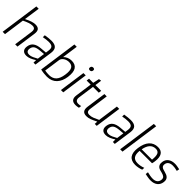

<svg xmlns="http://www.w3.org/2000/svg" viewBox="320 -2256 3715 3715"><g transform="rotate(45 2177.5 -398.5)"><path d="M136 -808H200L153 -479Q228 -517 279 -533.5Q330 -550 374 -550Q440 -550 467.5 -515.5Q495 -481 484 -405L427 0H364L418 -386Q426 -444 408.5 -468.5Q391 -493 346 -493Q307 -493 256.5 -476Q206 -459 146 -429L86 0H22Z M672 5Q606 5 576 -31Q546 -67 556 -133Q567 -210 620.5 -250Q674 -290 778 -298L898 -308L906 -363Q911 -399 908 -424Q905 -449 891.5 -464Q878 -479 854 -486Q830 -493 794 -493Q732 -493 645 -476L646 -529Q694 -537 735 -541.5Q776 -546 813 -546Q907 -546 945.5 -504Q984 -462 972 -374L919 0H866L867 -67H862Q813 -35 765 -15Q717 5 672 5ZM699 -48Q737 -48 783.5 -69Q830 -90 871 -114L892 -262L788 -253Q746 -249 716.5 -241Q687 -233 667 -219Q647 -205 636 -185Q625 -165 621 -138Q609 -48 699 -48Z M1242 10Q1201 10 1156 5Q1111 0 1065 -11L1177 -808H1241L1195 -481Q1227 -514 1270 -532Q1313 -550 1364 -550Q1465 -550 1508 -483Q1551 -416 1532 -277Q1514 -146 1441 -69Q1368 8 1242 10ZM1250 -42Q1341 -42 1394.5 -97Q1448 -152 1465 -273Q1482 -390 1452 -442.5Q1422 -495 1344 -495Q1316 -495 1288 -487Q1260 -479 1237.5 -464Q1215 -449 1199.5 -428.5Q1184 -408 1181 -383L1134 -52Q1160 -47 1190 -44.5Q1220 -42 1250 -42Z M1740 -664Q1697 -664 1703 -707Q1709 -750 1752 -750Q1796 -750 1790 -707Q1784 -664 1740 -664ZM1692 -540H1755L1679 0H1616Z M2021 7Q1880 7 1901 -139L1949 -482H1838L1846 -540H1959L1987 -670L2039 -678L2020 -540H2178L2170 -482H2012L1965 -150Q1951 -48 2044 -48Q2058 -48 2076 -50.5Q2094 -53 2112 -58L2105 -4Q2057 7 2021 7Z M2320 10Q2189 10 2209 -135L2266 -540H2330L2276 -153Q2267 -96 2284 -72Q2301 -48 2346 -48Q2392 -48 2441 -67Q2490 -86 2548 -115L2608 -540H2672L2596 0H2542L2546 -64H2542Q2502 -44 2471.5 -30Q2441 -16 2416 -7Q2391 2 2368 6Q2345 10 2320 10Z M2843 5Q2777 5 2747 -31Q2717 -67 2727 -133Q2738 -210 2791.5 -250Q2845 -290 2949 -298L3069 -308L3077 -363Q3082 -399 3079 -424Q3076 -449 3062.5 -464Q3049 -479 3025 -486Q3001 -493 2965 -493Q2903 -493 2816 -476L2817 -529Q2865 -537 2906 -541.5Q2947 -546 2984 -546Q3078 -546 3116.5 -504Q3155 -462 3143 -374L3090 0H3037L3038 -67H3033Q2984 -35 2936 -15Q2888 5 2843 5ZM2870 -48Q2908 -48 2954.5 -69Q3001 -90 3042 -114L3063 -262L2959 -253Q2917 -249 2887.5 -241Q2858 -233 2838 -219Q2818 -205 2807 -185Q2796 -165 2792 -138Q2780 -48 2870 -48Z M3351 -808H3415L3301 0H3237Z M3655 9Q3542 9 3493 -60Q3444 -129 3463 -260Q3482 -401 3549.5 -475Q3617 -549 3726 -549Q3817 -549 3855.5 -489Q3894 -429 3878 -313Q3872 -268 3864 -245H3524Q3514 -143 3548.5 -94.5Q3583 -46 3667 -46Q3702 -46 3740 -53Q3778 -60 3821 -76L3818 -23Q3781 -8 3737.5 0.5Q3694 9 3655 9ZM3718 -496Q3570 -496 3532 -294H3815Q3827 -402 3804.5 -449Q3782 -496 3718 -496Z M4081 11Q4065 11 4049.5 10Q4034 9 4015.5 6Q3997 3 3974.5 -1Q3952 -5 3925 -11L3932 -66Q3973 -55 4011.5 -48.5Q4050 -42 4085 -42Q4143 -42 4177.5 -68Q4212 -94 4219 -142Q4226 -191 4200 -214Q4174 -237 4126 -248Q4099 -254 4071 -262Q4043 -270 4022 -286Q4001 -302 3990 -329.5Q3979 -357 3986 -403Q3995 -473 4048.5 -513Q4102 -553 4185 -553Q4200 -553 4213 -552Q4226 -551 4241.5 -548.5Q4257 -546 4275 -542.5Q4293 -539 4318 -534L4308 -479Q4265 -490 4237 -494Q4209 -498 4183 -498Q4124 -498 4089.5 -473.5Q4055 -449 4049 -404Q4045 -377 4052 -360Q4059 -343 4073.5 -332Q4088 -321 4108.5 -314.5Q4129 -308 4153 -302Q4185 -294 4211 -283Q4237 -272 4255 -254Q4273 -236 4280.5 -210Q4288 -184 4282 -145Q4272 -72 4218.5 -30.5Q4165 11 4081 11Z"/></g></svg>

Font: Plata Sans Light
Style: Italic
Weight: 300
Italic angle: -8°
Designer: Pablo Impallari, Andres Torresi, & Cristiano Sobral
Foundry: Pablo Impallari, Andres Torresi, & Cristiano Sobral
Version: Version 1.00;December 28, 2019;FontCreator 12.0.0.2547 64-bi